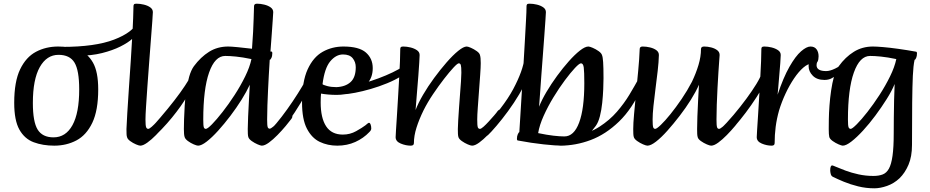

<svg xmlns="http://www.w3.org/2000/svg" viewBox="-20 -776 5039 1040"><path d="M274 13Q212 13 162.5 -5.5Q113 -24 85 -74Q57 -124 57 -219Q57 -334 89 -400.5Q121 -467 175 -495.5Q229 -524 295 -524Q357 -524 406 -505.5Q455 -487 483.5 -437Q512 -387 512 -292Q512 -178 480 -111Q448 -44 394 -15.5Q340 13 274 13ZM270 -32Q336 -32 372.5 -98Q409 -164 409 -292Q409 -395 383.5 -437Q358 -479 297 -479Q233 -479 195.5 -412.5Q158 -346 158 -218Q158 -116 184 -74Q210 -32 270 -32Z M403 -474Q391 -474 371.5 -481.5Q352 -489 335 -498.5Q318 -508 311 -515Q304 -522 316 -522Q495 -522 598 -561.5Q701 -601 724 -657Q730 -670 735 -657.5Q740 -645 727 -605Q722 -589 698 -567Q674 -545 632 -524Q590 -503 532.5 -488.5Q475 -474 403 -474Z M740 13Q733 13 716.5 6Q700 -1 685 -12Q670 -23 668 -34Q666 -39 665.5 -49.5Q665 -60 665 -77Q666 -106 669.5 -163.5Q673 -221 678 -295Q683 -369 688.5 -449.5Q694 -530 698 -606.5Q702 -683 703 -742Q703 -749 706 -752.5Q709 -756 719 -756Q739 -756 759.5 -751Q780 -746 794 -736Q808 -726 808 -710Q808 -701 805 -661Q802 -621 797.5 -562.5Q793 -504 788 -438Q783 -372 778.5 -309Q774 -246 771 -198Q768 -150 768 -129Q768 -96 771.5 -87Q775 -78 783 -78Q789 -78 802 -89.5Q815 -101 830.5 -118Q846 -135 859.5 -150.5Q873 -166 879 -175Q885 -182 888 -182Q892 -182 899 -171Q906 -160 906 -149Q906 -139 900 -133Q889 -118 869 -93.5Q849 -69 825 -44.5Q801 -20 778 -3.5Q755 13 740 13Z M795 -17Q785 -17 787 -29Q789 -41 795 -57.5Q801 -74 802 -86Q899 -195 955.5 -273.5Q1012 -352 1033 -403Q1038 -392 1040.5 -386.5Q1043 -381 1042 -373Q1041 -365 1035 -346Q1027 -312 995 -257Q963 -202 911.5 -139Q860 -76 795 -17Z M1053 13Q1046 13 1029.5 6Q1013 -1 998 -12Q983 -23 980 -34Q976 -46 976 -77Q976 -96 977 -130Q978 -164 980.5 -204.5Q983 -245 989 -286Q995 -327 1005 -361.5Q1015 -396 1030 -417Q1067 -467 1112.5 -495.5Q1158 -524 1216 -524Q1231 -524 1267.5 -520.5Q1304 -517 1345 -512Q1349 -564 1351 -603.5Q1353 -643 1354 -676Q1355 -709 1356 -742Q1356 -756 1372 -756Q1391 -756 1411.5 -751Q1432 -746 1446 -736Q1460 -726 1460 -710Q1460 -702 1457.5 -670Q1455 -638 1452 -592Q1449 -546 1445 -497H1449Q1455 -497 1455 -488Q1455 -472 1450 -462Q1445 -452 1441 -452Q1441 -449 1439.5 -426.5Q1438 -404 1436 -368Q1434 -332 1432 -290Q1430 -248 1428.5 -206Q1427 -164 1427 -129Q1427 -96 1430 -87.5Q1433 -79 1441 -79Q1447 -79 1460.5 -90.5Q1474 -102 1489.5 -118.5Q1505 -135 1518 -150.5Q1531 -166 1538 -175Q1544 -182 1547 -182Q1551 -182 1557.5 -171Q1564 -160 1564 -149Q1564 -139 1559 -133Q1548 -118 1527.5 -93.5Q1507 -69 1483 -44.5Q1459 -20 1436.5 -3.5Q1414 13 1398 13Q1392 13 1375.5 6Q1359 -1 1343.5 -12Q1328 -23 1325 -34Q1323 -41 1322.5 -51.5Q1322 -62 1322 -77Q1322 -102 1324 -145Q1326 -188 1328.5 -234Q1331 -280 1333 -317Q1316 -280 1288.5 -236Q1261 -192 1228 -148.5Q1195 -105 1161.5 -68Q1128 -31 1099.5 -9Q1071 13 1053 13ZM1095 -78Q1104 -78 1128.5 -103Q1153 -128 1185.5 -169.5Q1218 -211 1250.5 -261Q1283 -311 1308 -362Q1333 -413 1342 -456Q1294 -466 1259 -469.5Q1224 -473 1200 -473Q1144 -473 1112.5 -383Q1081 -293 1081 -128Q1081 -95 1084 -86.5Q1087 -78 1095 -78Z M1478 -40Q1473 -36 1465.5 -44.5Q1458 -53 1453.5 -65Q1449 -77 1454 -82Q1476 -105 1506 -144Q1536 -183 1565.5 -227Q1595 -271 1617.5 -309Q1640 -347 1646 -370Q1649 -376 1655 -365Q1661 -354 1665 -339Q1669 -324 1666 -318Q1641 -272 1609 -219Q1577 -166 1543 -118.5Q1509 -71 1478 -40Z M1807 13Q1755 13 1712 -7.5Q1669 -28 1642.5 -79Q1616 -130 1616 -221Q1616 -334 1646.5 -400.5Q1677 -467 1728 -495.5Q1779 -524 1840 -524Q1925 -524 1962 -491.5Q1999 -459 1999 -407Q1999 -355 1968.5 -323Q1938 -291 1893 -276.5Q1848 -262 1804 -262Q1780 -262 1757.5 -264Q1735 -266 1719 -269Q1718 -263 1717.5 -248Q1717 -233 1717 -221Q1717 -137 1746.5 -92Q1776 -47 1837 -47Q1876 -47 1909 -65.5Q1942 -84 1959 -97Q1975 -111 1978 -111Q1984 -111 1987.5 -101.5Q1991 -92 1991 -80Q1991 -76 1989 -71.5Q1987 -67 1981 -61Q1949 -27 1904.5 -7Q1860 13 1807 13ZM1802 -304Q1851 -306 1879 -331.5Q1907 -357 1907 -412Q1907 -440 1890.5 -460.5Q1874 -481 1838 -481Q1800 -481 1769 -444Q1738 -407 1727 -320Q1730 -316 1752 -310Q1774 -304 1802 -304Z M1840 -265Q1832 -264 1829 -274.5Q1826 -285 1832 -296Q1838 -307 1855 -307Q1877 -307 1912.5 -315.5Q1948 -324 1989.5 -337.5Q2031 -351 2070 -367.5Q2109 -384 2137.5 -400Q2166 -416 2175 -430Q2184 -442 2184 -435Q2184 -428 2179 -412.5Q2174 -397 2167 -382Q2160 -367 2154 -364Q2121 -343 2077 -325Q2033 -307 1988 -294Q1943 -281 1903.5 -273.5Q1864 -266 1840 -265Z M2205 13Q2178 13 2150.5 1.5Q2123 -10 2123 -33Q2123 -40 2125 -71.5Q2127 -103 2130 -148.5Q2133 -194 2136 -247Q2139 -300 2142 -351Q2145 -402 2146.5 -444Q2148 -486 2148 -510Q2148 -517 2151 -520.5Q2154 -524 2164 -524Q2183 -524 2203.5 -519Q2224 -514 2238.5 -504Q2253 -494 2253 -478Q2253 -468 2251 -437Q2249 -406 2246 -365.5Q2243 -325 2239.5 -285.5Q2236 -246 2234 -217Q2232 -188 2231 -180Q2245 -217 2271.5 -262.5Q2298 -308 2331.5 -353.5Q2365 -399 2399 -438Q2433 -477 2462 -500.5Q2491 -524 2508 -524Q2515 -524 2531 -517Q2547 -510 2562.5 -499Q2578 -488 2580 -477Q2584 -465 2584 -434Q2584 -412 2581 -370.5Q2578 -329 2574.5 -281.5Q2571 -234 2568 -192.5Q2565 -151 2565 -129Q2565 -96 2568 -87Q2571 -78 2580 -78Q2586 -78 2599 -89.5Q2612 -101 2627.5 -118Q2643 -135 2656.5 -150.5Q2670 -166 2676 -175Q2683 -182 2685 -182Q2689 -182 2696 -171Q2703 -160 2703 -149Q2703 -139 2698 -133Q2687 -118 2666.5 -93.5Q2646 -69 2622 -44.5Q2598 -20 2575.5 -3.5Q2553 13 2537 13Q2530 13 2513.5 6Q2497 -1 2481.5 -12Q2466 -23 2463 -34Q2461 -41 2460.5 -51.5Q2460 -62 2460 -77Q2460 -94 2462 -125Q2464 -156 2466.5 -193.5Q2469 -231 2472 -268Q2475 -305 2477 -335.5Q2479 -366 2479 -382Q2479 -415 2476 -424Q2473 -433 2465 -433Q2458 -433 2436.5 -410Q2415 -387 2385.5 -349Q2356 -311 2326 -266.5Q2296 -222 2274 -178Q2250 -129 2236 -84.5Q2222 -40 2222 -1Q2222 13 2205 13Z M2622 -43Q2618 -40 2607 -43.5Q2596 -47 2587.5 -53.5Q2579 -60 2583 -64Q2707 -194 2760 -293.5Q2813 -393 2821 -462Q2823 -481 2830 -468Q2837 -455 2839.5 -423.5Q2842 -392 2831 -352Q2820 -312 2792.5 -265.5Q2765 -219 2732 -174Q2699 -129 2669 -94Q2639 -59 2622 -43Z M3023 13Q2991 13 2925 6Q2859 -1 2785 -15Q2780 -16 2780 -23Q2780 -39 2785 -49.5Q2790 -60 2793 -60Q2795 -93 2798.5 -148Q2802 -203 2806 -270Q2810 -337 2814.5 -408Q2819 -479 2822.5 -545Q2826 -611 2829 -662.5Q2832 -714 2832 -742Q2832 -749 2835 -752.5Q2838 -756 2848 -756Q2868 -756 2888.5 -751Q2909 -746 2923 -736Q2937 -726 2937 -710Q2937 -702 2934.5 -668Q2932 -634 2928.5 -584Q2925 -534 2920.5 -476.5Q2916 -419 2912 -364Q2908 -309 2905 -265Q2902 -221 2900 -198Q2914 -234 2940 -278Q2966 -322 2997.5 -365Q3029 -408 3061 -444Q3093 -480 3121 -502Q3149 -524 3167 -524Q3174 -524 3190.5 -517Q3207 -510 3222.5 -499Q3238 -488 3241 -477Q3245 -468 3247 -439.5Q3249 -411 3249 -352Q3249 -328 3247.5 -292.5Q3246 -257 3242 -218.5Q3238 -180 3229.5 -146.5Q3221 -113 3207 -94Q3170 -42 3125 -14.5Q3080 13 3023 13ZM3037 -37Q3089 -37 3117 -112Q3145 -187 3145 -325Q3145 -388 3142 -410.5Q3139 -433 3127 -433Q3118 -433 3094.5 -408Q3071 -383 3040 -341.5Q3009 -300 2978.5 -250Q2948 -200 2925 -149Q2902 -98 2895 -55Q2943 -45 2978 -41Q3013 -37 3037 -37Z M3014 13Q3002 13 3008 6Q3014 -1 3030.5 -10Q3047 -19 3065.5 -27Q3084 -35 3095 -38Q3172 -54 3227 -89.5Q3282 -125 3321.5 -170.5Q3361 -216 3389.5 -263.5Q3418 -311 3441 -353Q3450 -369 3457 -363.5Q3464 -358 3465 -340.5Q3466 -323 3457 -303Q3405 -187 3333 -117.5Q3261 -48 3179.5 -17.5Q3098 13 3014 13Z M3487 13Q3480 13 3463.5 6Q3447 -1 3431.5 -12Q3416 -23 3413 -34Q3411 -41 3410.5 -51.5Q3410 -62 3410 -77Q3410 -107 3414.5 -157.5Q3419 -208 3425 -269.5Q3431 -331 3437 -393.5Q3443 -456 3445 -510Q3445 -524 3461 -524Q3481 -524 3501.5 -519Q3522 -514 3535.5 -504Q3549 -494 3549 -478Q3548 -440 3542.5 -392Q3537 -344 3530.5 -294.5Q3524 -245 3519.5 -201.5Q3515 -158 3515 -129Q3515 -96 3518 -87Q3521 -78 3529 -78Q3537 -78 3559.5 -99.5Q3582 -121 3611.5 -157.5Q3641 -194 3672 -239.5Q3703 -285 3728 -333Q3750 -379 3763.5 -424Q3777 -469 3777 -510Q3777 -524 3794 -524Q3813 -524 3832.5 -519Q3852 -514 3865 -504Q3878 -494 3878 -478Q3878 -476 3876 -450.5Q3874 -425 3871.5 -385.5Q3869 -346 3866.5 -299.5Q3864 -253 3862.5 -208.5Q3861 -164 3861 -129Q3861 -96 3864 -87Q3867 -78 3875 -78Q3881 -78 3894.5 -89.5Q3908 -101 3923.5 -118Q3939 -135 3952 -150.5Q3965 -166 3972 -175Q3978 -182 3980 -182Q3985 -182 3991.5 -171Q3998 -160 3998 -149Q3998 -139 3993 -133Q3982 -118 3961.5 -93.5Q3941 -69 3917 -44.5Q3893 -20 3870.5 -3.5Q3848 13 3832 13Q3825 13 3808.5 6Q3792 -1 3776.5 -12Q3761 -23 3759 -34Q3757 -41 3756.5 -51.5Q3756 -62 3756 -77Q3756 -102 3757.5 -145Q3759 -188 3761.5 -234Q3764 -280 3766 -317Q3750 -280 3722.5 -236Q3695 -192 3661.5 -148.5Q3628 -105 3595 -68Q3562 -31 3533.5 -9Q3505 13 3487 13Z M3920 -52Q3915 -47 3903.5 -51Q3892 -55 3883 -61.5Q3874 -68 3878 -72Q3916 -109 3953.5 -153.5Q3991 -198 4023 -241.5Q4055 -285 4077 -321Q4099 -357 4104 -376Q4107 -387 4115.5 -381Q4124 -375 4129.5 -361Q4135 -347 4129 -336Q4106 -293 4077.5 -249Q4049 -205 4019.5 -166Q3990 -127 3964 -97Q3938 -67 3920 -52Z M4160 13Q4133 13 4106 1.5Q4079 -10 4079 -33Q4079 -41 4081 -72Q4083 -103 4086 -149Q4089 -195 4092 -247.5Q4095 -300 4098 -351Q4101 -402 4102.5 -444Q4104 -486 4104 -510Q4104 -517 4107 -520.5Q4110 -524 4120 -524Q4139 -524 4159.5 -519Q4180 -514 4194.5 -504Q4209 -494 4209 -478Q4209 -465 4206.5 -434Q4204 -403 4201 -367Q4198 -331 4195.5 -302Q4193 -273 4192 -263Q4223 -356 4256 -414Q4289 -472 4319 -498Q4349 -524 4370 -524Q4392 -524 4403 -509Q4414 -494 4414 -471Q4414 -453 4408.5 -442.5Q4403 -432 4380 -432Q4357 -432 4331.5 -410Q4306 -388 4281 -351Q4256 -314 4235 -269Q4214 -224 4200 -178Q4187 -132 4181.5 -88.5Q4176 -45 4176 -1Q4176 13 4160 13Z M4446 -343Q4405 -343 4382.5 -366Q4360 -389 4360 -417Q4360 -424 4360.5 -434Q4361 -444 4364 -451Q4371 -472 4382.5 -481.5Q4394 -491 4403.5 -487.5Q4413 -484 4413 -466Q4413 -448 4408 -441.5Q4403 -435 4403 -423Q4403 -391 4455 -391Q4476 -391 4504.5 -405Q4533 -419 4563 -443Q4565 -445 4570 -445Q4572 -445 4573.5 -441.5Q4575 -438 4575 -434Q4575 -423 4561.5 -405.5Q4548 -388 4533 -379Q4508 -367 4490 -355Q4472 -343 4446 -343Z M4716 244Q4671 244 4628.5 233.5Q4586 223 4551 208.5Q4516 194 4492 182Q4483 178 4480 167Q4477 156 4477 147Q4477 120 4488 120Q4491 120 4510.5 128.5Q4530 137 4561 148.5Q4592 160 4630.5 168.5Q4669 177 4711 177Q4740 177 4761 169Q4782 161 4795 137.5Q4808 114 4814.5 68Q4821 22 4821 -53Q4821 -88 4821.5 -136.5Q4822 -185 4823 -234Q4824 -283 4826 -321Q4811 -284 4783 -239.5Q4755 -195 4722 -150.5Q4689 -106 4655 -69Q4621 -32 4592 -9.5Q4563 13 4545 13Q4539 13 4522.5 6Q4506 -1 4490.5 -12Q4475 -23 4472 -34Q4469 -46 4469 -77Q4469 -96 4469.5 -130Q4470 -164 4473 -204.5Q4476 -245 4482 -286Q4488 -327 4497.5 -361.5Q4507 -396 4523 -417Q4559 -467 4605 -495.5Q4651 -524 4708 -524Q4727 -524 4763 -521Q4799 -518 4845.5 -511.5Q4892 -505 4942 -496Q4947 -495 4947 -488Q4947 -472 4942.5 -462Q4938 -452 4934 -452Q4927 -420 4924.5 -365Q4922 -310 4921 -220Q4920 -130 4920 9Q4920 72 4901 116.5Q4882 161 4852 190Q4822 218 4785 231Q4748 244 4716 244ZM4588 -78Q4596 -78 4621 -103Q4646 -128 4678.5 -169.5Q4711 -211 4743.5 -261Q4776 -311 4801 -362Q4826 -413 4835 -456Q4787 -466 4752 -469.5Q4717 -473 4693 -473Q4637 -473 4605 -383Q4573 -293 4573 -129Q4573 -95 4576.5 -86.5Q4580 -78 4588 -78Z"/></svg>

Font: BriemHand
Style: Regular
Weight: 400
Designer: Gunnlaugur SE Briem, Eben Sorkin
Foundry: Sorkin Type
Version: Version 1.001; ttfautohint (v1.8.4.7-5d5b)